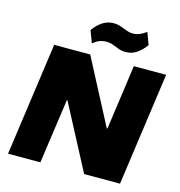

<svg xmlns="http://www.w3.org/2000/svg" viewBox="-130 -1034 1076 1148"><g transform="rotate(15 408.5 -459.5)"><path d="M815 -700 717 0H495L284 -401H281L224 0H24L122 -700H345L555 -299H559L615 -700ZM309 -842Q336 -879 366.5 -898Q397 -917 432 -917Q457 -917 478 -909.5Q499 -902 518.5 -894.5Q538 -887 559 -887Q579 -887 599 -895Q619 -903 640 -919L668 -844Q641 -808 611.5 -788.5Q582 -769 545 -769Q520 -769 499.5 -777Q479 -785 460 -792Q441 -799 418 -799Q398 -799 378 -791.5Q358 -784 337 -767Z"/></g></svg>

Font: Pathway Extreme 28pt ExtraBold
Style: Italic
Weight: 800
Italic angle: -8°
Designer: Eduardo Rodriguez Tunni
Foundry: Eduardo Rodriguez Tunni
Version: Version 1.001;gftools[0.9.26]